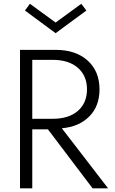

<svg xmlns="http://www.w3.org/2000/svg" viewBox="-20 -1020 621 1040"><path d="M88.4 0V-750H280.3Q390.6 -750 454.8 -691.9Q519 -633.8 519 -536.1Q519 -444.3 463.1 -388.7Q407.2 -333 314.9 -325.2L565.4 0H481.4L239.7 -319.3H154.8V0ZM265.1 -695.8H154.8V-376.5H265.1Q352.5 -376.5 401.9 -419.4Q451.2 -462.4 451.2 -536.1Q451.2 -609.4 401.9 -652.6Q352.5 -695.8 265.1 -695.8ZM281.2 -840.3 115.2 -962.9 142.1 -999.5 281.2 -897.9 420.4 -999.5 447.8 -962.9Z"/></svg>

Font: Spartan MB
Style: Regular
Weight: 400
Designer: Matt Bailey, Mirko Velimirovic
Foundry: Matt Bailey
Version: Version 1.005